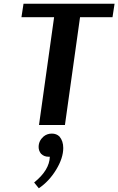

<svg xmlns="http://www.w3.org/2000/svg" viewBox="-20 -670 634 1029"><path d="M583 -578H409L328 0H189L270 -578H95L106 -650H594ZM213 62Q232 46 258 46Q283 46 299 62Q319 86 319 123Q319 177 281 239.5Q243 302 188 339L163 308Q245 242 247 170H240Q216 170 200 154Q187 138 187 118Q187 85 213 62Z"/></svg>

Font: Arsenal
Style: Bold Italic
Weight: 700
Italic angle: -9.10001°
Designer: Andrij Shevchenko
Foundry: Stairsfor
Version: Version 2.001;PS 002.001;hotconv 1.0.88;makeotf.lib2.5.64775